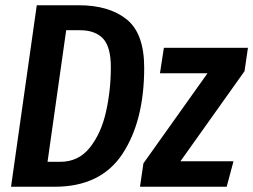

<svg xmlns="http://www.w3.org/2000/svg" viewBox="-20 -711 964 731"><path d="M529 -453Q529 -251 446.5 -125.5Q364 0 188 0H22L120 -691H280Q395 -691 462 -637.5Q529 -584 529 -453ZM232 -596 161 -95H210Q279 -95 322 -149Q365 -203 383.5 -285Q402 -367 402 -455Q402 -533 372 -564.5Q342 -596 284 -596ZM924 -529 911 -440 667 -97H869L843 0H513L526 -89L770 -432H589L604 -529Z"/></svg>

Font: Fira Sans Extra Condensed Medium
Style: Italic
Weight: 500
Width: 3
Italic angle: -8°
Designer: Carrois Corporate & Edenspiekermann AG
Foundry: Carrois Corporate GbR & Edenspiekermann AG
Version: Version 4.203